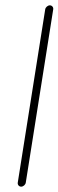

<svg xmlns="http://www.w3.org/2000/svg" viewBox="-20 -599 219 719"><path d="M76.5 85 179.3 -564C180.6 -571.9 174.6 -579 166.7 -579C158.8 -579 150.6 -571.9 149.3 -564L46.5 85C45.3 92.9 51.2 100 59.2 100C67.1 100 75.3 92.9 76.5 85Z"/></svg>

Font: MewTooHand
Style: WideIta
Weight: 400
Designer: Mew Too, Robert Jablonski
Version: Version 0.77